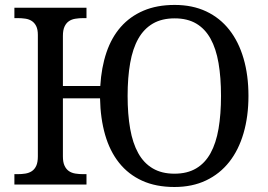

<svg xmlns="http://www.w3.org/2000/svg" viewBox="-20 -745 1080 775"><path d="M982.9 -357.9Q982.9 -275.4 963.1 -207.5Q943.4 -139.6 905.3 -91.3Q867.2 -43 811.5 -16.6Q755.9 9.8 684.1 9.8Q609.4 9.8 553.7 -15.6Q498 -41 460.7 -87.9Q423.3 -134.8 404.3 -200.9Q385.3 -267.1 383.8 -348.1H233.9V-113.8Q233.9 -90.3 240.5 -76.2Q247.1 -62 258.1 -54.4Q269 -46.9 284.2 -44.4Q299.3 -42 315.9 -42H329.1V0H38.1V-42H50.8Q67.9 -42 82.8 -44.4Q97.7 -46.9 108.9 -54.4Q120.1 -62 126.5 -76.2Q132.8 -90.3 132.8 -113.8V-604Q132.8 -626 126.2 -639.4Q119.6 -652.8 108.4 -660.2Q97.2 -667.5 82.3 -669.7Q67.4 -671.9 50.8 -671.9H38.1V-713.9H329.1V-671.9H315.9Q299.3 -671.9 284.2 -669.4Q269 -667 258.1 -659.4Q247.1 -651.9 240.5 -637.7Q233.9 -623.5 233.9 -600.1V-397.9H384.8Q389.2 -472.7 409.7 -533.2Q430.2 -593.8 467.5 -636.2Q504.9 -678.7 559.1 -701.9Q613.3 -725.1 685.1 -725.1Q756.8 -725.1 812.3 -699Q867.7 -672.9 905.5 -624.8Q943.4 -576.7 963.1 -509Q982.9 -441.4 982.9 -357.9ZM495.1 -357.9Q495.1 -283.7 505.4 -225.3Q515.6 -167 538.1 -126.7Q560.5 -86.4 596.7 -65.2Q632.8 -43.9 684.1 -43.9Q735.8 -43.9 771.7 -65.2Q807.6 -86.4 829.8 -126.7Q852.1 -167 862.1 -225.3Q872.1 -283.7 872.1 -357.9Q872.1 -432.1 862.1 -490.5Q852.1 -548.8 829.8 -588.9Q807.6 -628.9 772 -649.9Q736.3 -670.9 685.1 -670.9Q633.3 -670.9 597.2 -649.9Q561 -628.9 538.3 -588.9Q515.6 -548.8 505.4 -490.5Q495.1 -432.1 495.1 -357.9Z"/></svg>

Font: Droid-TTFautohint Serif
Style: Regular
Weight: 400
Foundry: Ascender Corporation
Version: Version 1.00; ttfautohint (v1.00rc1.4-1a1c-dirty) -l 8 -r 50